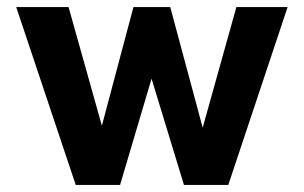

<svg xmlns="http://www.w3.org/2000/svg" viewBox="-20 -525 862 545"><path d="M195 0 26 -505H174.6L290.8 -91.2L247.8 -88L358.8 -505H463.2L572.2 -100H537.8L651 -505H796.4L628 0H502.2L397.4 -343.6L421.2 -338.8L320.8 0Z"/></svg>

Font: Maven Pro VF Beta
Style: Regular
Weight: 400
Designer: Joe Prince
Foundry: Joe Prince
Version: Version 2.002